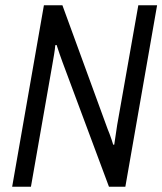

<svg xmlns="http://www.w3.org/2000/svg" viewBox="-20 -706 614 726"><path d="M26 0 146 -686H216L387 -218Q390 -212 394 -200.5Q398 -189 402 -178Q406 -167 408 -159H412Q414 -175 417.5 -196Q421 -217 423 -233L503 -686H574L454 0H392L216 -472Q212 -483 205.5 -501.5Q199 -520 194 -536L189 -535Q188 -521 184.5 -500Q181 -479 178 -462L97 0Z"/></svg>

Font: Archivo Condensed Light
Style: Italic
Weight: 300
Width: 3
Italic angle: -10°
Designer: Hector Gatti
Foundry: Omnibus-Type
Version: Version 2.001